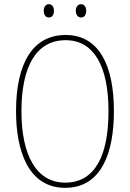

<svg xmlns="http://www.w3.org/2000/svg" viewBox="-20 -892 624 922"><path d="M190 -840C190 -823 198 -808 214 -808C231 -808 239 -821 239 -840C239 -858 231 -872 214 -872C198 -872 190 -856 190 -840ZM344 -840C344 -823 353 -808 369 -808C386 -808 394 -822 394 -840C394 -858 385 -872 369 -872C353 -872 344 -857 344 -840ZM527 -358C527 -576 457 -724 295 -724C141 -724 57 -594 57 -358C57 -164 118 10 293 10C467 10 527 -158 527 -358ZM83 -358C83 -569 152 -699 295 -699C430 -699 501 -576 501 -358C501 -141 434 -15 293 -15C155 -15 83 -146 83 -358Z"/></svg>

Font: Noto Sans Condensed Thin
Style: Regular
Weight: 100
Width: 3
Designer: Monotype Design Team
Foundry: Monotype Imaging Inc.
Version: Version 2.013